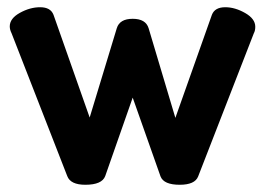

<svg xmlns="http://www.w3.org/2000/svg" viewBox="-20 -500 733 531"><path d="M682 -408 528 -12Q519 11 477 11Q433 11 424 -12L347 -230L271 -13Q262 11 216 11Q175 11 166 -13L12 -408Q7 -418 7 -427Q7 -449 35 -464.5Q63 -480 91 -480Q120 -480 128 -459L228 -175L303 -422Q311 -448 347 -448Q383 -448 391 -422L465 -174L566 -459Q574 -480 603 -480Q630 -480 658 -464Q686 -448 686 -426Q686 -415 682 -408Z"/></svg>

Font: Dosis
Style: Bold
Weight: 700
Designer: Edgar Tolentino, Pablo Impallari, Igino Marini
Foundry: Edgar Tolentino, Pablo Impallari, Igino Marini
Version: Version 1.007